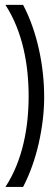

<svg xmlns="http://www.w3.org/2000/svg" viewBox="-20 -738 221 779"><path d="M159.2 -343.8Q159.2 -299.3 153.6 -251.7Q147.9 -204.1 137.2 -156.7Q126.5 -109.4 110.4 -64.2Q94.2 -19 73.7 20.5H2Q28.3 -20 46.4 -64.7Q64.5 -109.4 75.4 -156.5Q86.4 -203.6 91.3 -251.7Q96.2 -299.8 96.2 -347.7Q96.2 -396 91.3 -444.3Q86.4 -492.7 75.4 -540Q64.5 -587.4 46.4 -632.3Q28.3 -677.2 2 -718.3H73.7Q95.7 -676.3 111.8 -630.1Q127.9 -584 138.4 -535.9Q148.9 -487.8 154.1 -439.2Q159.2 -390.6 159.2 -343.8Z"/></svg>

Font: XAYAX
Style: Regular
Weight: 400
Designer: Peter Wiegel
Foundry: Peter Wiegel
Version: Version 1.000 2009 initial release